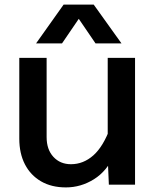

<svg xmlns="http://www.w3.org/2000/svg" viewBox="-20 -804 690 836"><path d="M183 -552V-207Q183 -153 212.5 -121Q242 -89 289 -89Q343 -89 386.5 -127.5Q430 -166 461 -251L479 -132Q446 -59 389 -23.5Q332 12 267 12Q204 12 158.5 -14.5Q113 -41 88.5 -88.5Q64 -136 64 -200V-552ZM568 -552V0H454L449 -116V-552ZM137 -615 257 -784H388L509 -615H396L323 -722L250 -615Z"/></svg>

Font: Azeret Mono Medium
Style: Regular
Weight: 500
Designer: Martin Vácha
Foundry: Displaay
Version: Version 1.002